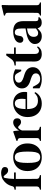

<svg xmlns="http://www.w3.org/2000/svg" viewBox="1308 -2058 764 3420"><g transform="rotate(-90 1690.0 -348.0)"><path d="M22 0V-19L37 -23Q77 -34 78 -72Q78 -107 78.5 -141.5Q79 -176 79 -210V-449H22V-471L44 -475Q64 -478 73 -489.5Q82 -501 86 -522Q97 -562 115.5 -591.5Q134 -621 160 -646Q197 -682 239 -696Q281 -710 321 -710Q360 -710 392.5 -694.5Q425 -679 425 -642Q425 -616 409.5 -600.5Q394 -585 365 -585Q319 -585 284 -639L272 -653Q260 -668 248 -665Q236 -662 231 -645Q223 -613 218.5 -570Q214 -527 213 -480H328V-449H213V-210Q213 -176 213.5 -142.5Q214 -109 214 -75Q214 -35 254 -26L280 -19V0Z M599 14Q525 14 469.5 -17Q414 -48 383.5 -105Q353 -162 353 -241Q353 -320 385.5 -377Q418 -434 473.5 -464.5Q529 -495 599 -495Q669 -495 724.5 -464.5Q780 -434 812.5 -377.5Q845 -321 845 -241Q845 -162 814.5 -104.5Q784 -47 729 -16.5Q674 14 599 14ZM599 -14Q635 -14 657.5 -33.5Q680 -53 690 -102Q700 -151 700 -239Q700 -328 690 -377.5Q680 -427 657.5 -446.5Q635 -466 599 -466Q563 -466 541 -446.5Q519 -427 508.5 -377.5Q498 -328 498 -239Q498 -151 508.5 -102Q519 -53 541 -33.5Q563 -14 599 -14Z M891 0V-19L906 -24Q926 -29 933.5 -41Q941 -53 941 -73V-366Q940 -388 933 -399.5Q926 -411 906 -415L891 -419V-437L1054 -495L1066 -484L1075 -396V-389Q1090 -417 1113 -441Q1136 -465 1163 -480Q1190 -495 1217 -495Q1255 -495 1274 -475Q1293 -455 1293 -424Q1293 -390 1274 -372.5Q1255 -355 1228 -355Q1188 -355 1159 -391L1157 -393Q1147 -405 1134.5 -406.5Q1122 -408 1110 -394Q1100 -384 1091.5 -370.5Q1083 -357 1076 -339V-77Q1076 -58 1084 -45.5Q1092 -33 1111 -28L1141 -19V0Z M1561 -495Q1624 -495 1669 -469Q1714 -443 1738.5 -397.5Q1763 -352 1763 -293Q1763 -280 1762 -268.5Q1761 -257 1758 -247H1457Q1458 -144 1495.5 -99Q1533 -54 1605 -54Q1655 -54 1686 -70.5Q1717 -87 1743 -117L1759 -102Q1729 -47 1677.5 -16.5Q1626 14 1555 14Q1484 14 1430 -16Q1376 -46 1345.5 -102.5Q1315 -159 1315 -238Q1315 -320 1350.5 -377Q1386 -434 1442.5 -464.5Q1499 -495 1561 -495ZM1556 -466Q1527 -466 1505.5 -449.5Q1484 -433 1471.5 -391.5Q1459 -350 1457 -275H1636Q1647 -376 1628 -421Q1609 -466 1556 -466Z M1987 14Q1939 14 1900.5 3.5Q1862 -7 1827 -26V-144H1854L1884 -87Q1903 -50 1927.5 -32Q1952 -14 1990 -14Q2037 -14 2065 -34.5Q2093 -55 2093 -90Q2093 -122 2072 -142Q2051 -162 1997 -179L1953 -193Q1894 -211 1859.5 -247.5Q1825 -284 1825 -339Q1825 -382 1848 -417.5Q1871 -453 1915 -474Q1959 -495 2022 -495Q2063 -495 2097.5 -485.5Q2132 -476 2165 -459L2159 -352H2133L2102 -409Q2086 -441 2069.5 -453.5Q2053 -466 2019 -466Q1983 -466 1955.5 -447.5Q1928 -429 1928 -396Q1928 -365 1951 -345.5Q1974 -326 2025 -309L2068 -296Q2141 -273 2172 -235Q2203 -197 2203 -144Q2203 -73 2146.5 -29.5Q2090 14 1987 14Z M2437 14Q2375 14 2339.5 -16.5Q2304 -47 2304 -116Q2304 -140 2304.5 -161.5Q2305 -183 2305 -212V-449H2234V-471L2261 -475Q2290 -480 2310.5 -493Q2331 -506 2348 -529L2413 -619H2443L2440 -480H2554V-449H2439V-108Q2439 -72 2454.5 -54Q2470 -36 2493 -36Q2513 -36 2529 -45.5Q2545 -55 2561 -71L2574 -56Q2555 -23 2521 -4.5Q2487 14 2437 14Z M2752 14Q2695 14 2655.5 -18.5Q2616 -51 2616 -112Q2616 -160 2662.5 -200.5Q2709 -241 2809 -260Q2826 -264 2848.5 -267.5Q2871 -271 2893 -275V-346Q2893 -414 2876 -440Q2859 -466 2822 -466H2819Q2796 -466 2782.5 -451.5Q2769 -437 2765 -404L2762 -391Q2759 -351 2741 -332.5Q2723 -314 2696 -314Q2671 -314 2654.5 -329.5Q2638 -345 2638 -370Q2638 -411 2666 -439Q2694 -467 2740.5 -481Q2787 -495 2841 -495Q2930 -495 2977 -452Q3024 -409 3024 -312V-89Q3024 -46 3065 -46H3088L3098 -35Q3080 -12 3058 0.5Q3036 13 2998 13Q2955 13 2929.5 -7.5Q2904 -28 2896 -62Q2864 -28 2833 -7Q2802 14 2752 14ZM2810 -50Q2830 -50 2848 -59Q2866 -68 2893 -89V-249Q2867 -245 2840 -239Q2797 -229 2770.5 -202Q2744 -175 2744 -129Q2744 -89 2762.5 -69.5Q2781 -50 2810 -50Z M3123 0V-19L3138 -23Q3171 -34 3171 -73Q3171 -107 3171.5 -141.5Q3172 -176 3172 -210V-590Q3172 -611 3165 -621.5Q3158 -632 3138 -637L3123 -641V-660L3298 -702L3311 -693L3307 -552V-73Q3308 -53 3315.5 -40.5Q3323 -28 3342 -23L3356 -19V0Z"/></g></svg>

Font: DeepMind Serif Text
Style: Regular
Weight: 400
Designer: Frank Grießhammer / Modifications: Colophon Foundry
Foundry: Colophon Foundry
Version: Version 5.003; ttfautohint (v1.8.2)